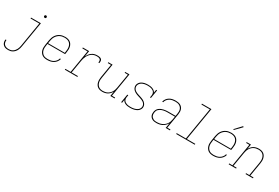

<svg xmlns="http://www.w3.org/2000/svg" viewBox="72 -2075 5234 3605"><g transform="rotate(30 2689.5 -272.0)"><path d="M122 213Q102 213 81.5 210Q61 207 43.5 198.5Q26 190 12 176Q-2 162 -10 144Q-18 126 -20 105.5Q-22 85 -18 65H2Q-2 91 4 117Q10 143 27.5 161Q45 179 70 186.5Q95 194 122 194Q144 194 165.5 189Q187 184 206.5 171.5Q226 159 241 141.5Q256 124 266.5 104Q277 84 283 63Q289 42 293 20L381 -511H191V-530H405L313 23Q309 47 302.5 70Q296 93 284 115.5Q272 138 254.5 157Q237 176 215.5 189Q194 202 170 207.5Q146 213 122 213ZM416 -654Q410 -654 404 -656Q398 -658 394.5 -663Q391 -668 390 -674Q389 -680 390 -686Q391 -691 393.5 -695Q396 -699 399.5 -701.5Q403 -704 407.5 -705.5Q412 -707 416 -707Q423 -707 428.5 -704.5Q434 -702 437.5 -697Q441 -692 442 -686Q443 -680 442 -674Q442 -669 439.5 -665Q437 -661 433 -658.5Q429 -656 425 -655Q421 -654 416 -654Z M848 8Q819 8 790.5 2Q762 -4 739.5 -19.5Q717 -35 702 -58Q687 -81 680 -108Q673 -135 673.5 -164.5Q674 -194 679 -223L697 -333Q702 -361 711 -387.5Q720 -414 735.5 -438.5Q751 -463 773 -483Q795 -503 821 -515.5Q847 -528 875 -533Q903 -538 930 -538Q959 -538 987 -531.5Q1015 -525 1037 -510Q1059 -495 1074 -471.5Q1089 -448 1095.5 -421Q1102 -394 1101.5 -365Q1101 -336 1096 -307L1088 -256H705L700 -220Q695 -194 694.5 -167.5Q694 -141 699.5 -117Q705 -93 718.5 -72Q732 -51 751.5 -36.5Q771 -22 796.5 -16.5Q822 -11 848 -11Q878 -11 909 -16.5Q940 -22 968 -38Q996 -54 1017 -80Q1038 -106 1045 -137H1066Q1058 -102 1035.5 -72.5Q1013 -43 982 -24.5Q951 -6 916.5 1Q882 8 848 8ZM1070 -274 1076 -310Q1080 -336 1080.5 -362Q1081 -388 1075.5 -412.5Q1070 -437 1057.5 -458Q1045 -479 1025 -493Q1005 -507 980 -513Q955 -519 929 -519Q904 -519 879 -514.5Q854 -510 830 -498Q806 -486 786 -467.5Q766 -449 752 -426.5Q738 -404 730 -379.5Q722 -355 718 -330L709 -274Z M1230 0V-19H1345L1427 -511H1314V-530H1451L1430 -405Q1444 -433 1463 -458.5Q1482 -484 1507.5 -502.5Q1533 -521 1563 -529.5Q1593 -538 1622 -538Q1638 -538 1654 -537Q1670 -536 1684.5 -531.5Q1699 -527 1711 -517.5Q1723 -508 1728 -494Q1733 -480 1732 -463.5Q1731 -447 1729 -431H1708Q1710 -444 1710.5 -457.5Q1711 -471 1707 -482.5Q1703 -494 1694 -502Q1685 -510 1673 -513.5Q1661 -517 1648 -518Q1635 -519 1622 -519Q1595 -519 1568 -511.5Q1541 -504 1517 -487.5Q1493 -471 1475 -448.5Q1457 -426 1444 -400Q1431 -374 1423.5 -347.5Q1416 -321 1412 -294L1366 -19H1502V0Z M2045 8Q2016 8 1989 1.5Q1962 -5 1940.5 -21Q1919 -37 1905.5 -60.5Q1892 -84 1886.5 -111Q1881 -138 1881.5 -166.5Q1882 -195 1887 -223L1935 -511H1866V-530H1959L1908 -220Q1903 -195 1902 -169Q1901 -143 1906 -119Q1911 -95 1922.5 -74Q1934 -53 1953 -38Q1972 -23 1996.5 -17Q2021 -11 2046 -11Q2070 -11 2095 -16Q2120 -21 2142.5 -33Q2165 -45 2184 -63.5Q2203 -82 2216.5 -104.5Q2230 -127 2237.5 -150.5Q2245 -174 2249 -199L2301 -511H2232V-530H2325L2240 -19H2309V0H2216L2233 -104Q2220 -78 2199.5 -55.5Q2179 -33 2153.5 -18.5Q2128 -4 2100 2Q2072 8 2045 8Z M2645 8Q2620 8 2596 5Q2572 2 2549.5 -6.5Q2527 -15 2509 -30.5Q2491 -46 2482 -67L2471 0H2450L2480 -181H2501L2494 -136Q2490 -116 2493 -96.5Q2496 -77 2507 -61.5Q2518 -46 2534 -36Q2550 -26 2568 -20.5Q2586 -15 2606 -13Q2626 -11 2646 -11Q2665 -11 2684 -12.5Q2703 -14 2722 -18.5Q2741 -23 2759.5 -30.5Q2778 -38 2794 -50Q2810 -62 2821 -79Q2832 -96 2835 -115Q2839 -136 2833 -155.5Q2827 -175 2814.5 -190Q2802 -205 2785 -215.5Q2768 -226 2749.5 -233.5Q2731 -241 2712 -247Q2693 -253 2674 -259Q2655 -265 2636 -272Q2617 -279 2600 -289Q2583 -299 2568 -312Q2553 -325 2543 -341.5Q2533 -358 2528.5 -378Q2524 -398 2527 -419Q2531 -439 2542 -458Q2553 -477 2569 -491Q2585 -505 2604.5 -514.5Q2624 -524 2644.5 -529Q2665 -534 2685 -536Q2705 -538 2725 -538Q2750 -538 2775.5 -535Q2801 -532 2823.5 -523Q2846 -514 2865 -499Q2884 -484 2893 -462L2904 -530H2925L2895 -349H2874L2882 -394Q2885 -414 2882 -433.5Q2879 -453 2868.5 -468Q2858 -483 2841.5 -493Q2825 -503 2807 -509Q2789 -515 2769 -517Q2749 -519 2729 -519Q2711 -519 2693 -517.5Q2675 -516 2656.5 -511.5Q2638 -507 2620 -499.5Q2602 -492 2587 -479.5Q2572 -467 2561.5 -450.5Q2551 -434 2548 -416Q2544 -395 2550 -375Q2556 -355 2568.5 -340Q2581 -325 2597.5 -314.5Q2614 -304 2632.5 -296.5Q2651 -289 2670.5 -283Q2690 -277 2709 -271Q2728 -265 2746.5 -258Q2765 -251 2782.5 -241.5Q2800 -232 2814.5 -219Q2829 -206 2839.5 -189.5Q2850 -173 2854.5 -153Q2859 -133 2856 -112Q2852 -91 2840 -71.5Q2828 -52 2810.5 -38Q2793 -24 2772 -15Q2751 -6 2730 -1Q2709 4 2688 6Q2667 8 2645 8Z M3215 8Q3193 8 3171.5 5Q3150 2 3131 -7Q3112 -16 3097.5 -30.5Q3083 -45 3074.5 -64Q3066 -83 3064.5 -105Q3063 -127 3067 -149Q3071 -173 3083.5 -197Q3096 -221 3117 -237.5Q3138 -254 3162 -264Q3186 -274 3211.5 -279.5Q3237 -285 3261.5 -287Q3286 -289 3311 -289H3464L3473 -344Q3477 -368 3477 -391Q3477 -414 3470 -435Q3463 -456 3448.5 -473Q3434 -490 3415 -500.5Q3396 -511 3373 -515Q3350 -519 3327 -519Q3297 -519 3266.5 -513.5Q3236 -508 3208.5 -492.5Q3181 -477 3160.5 -451Q3140 -425 3134 -394H3113Q3120 -429 3141.5 -458.5Q3163 -488 3194 -506.5Q3225 -525 3259.5 -531.5Q3294 -538 3327 -538Q3353 -538 3379 -533.5Q3405 -529 3427 -517.5Q3449 -506 3465 -487Q3481 -468 3489 -444.5Q3497 -421 3497.5 -394.5Q3498 -368 3494 -341L3440 -19H3509V0H3416L3435 -112Q3419 -83 3394.5 -59Q3370 -35 3340 -19.5Q3310 -4 3278.5 2Q3247 8 3215 8ZM3216 -11Q3243 -11 3269.5 -15.5Q3296 -20 3322 -31Q3348 -42 3371 -60Q3394 -78 3410.5 -101Q3427 -124 3436.5 -150Q3446 -176 3450 -203L3461 -270H3311Q3294 -270 3277.5 -269.5Q3261 -269 3244 -266.5Q3227 -264 3210 -260Q3193 -256 3176.5 -249.5Q3160 -243 3144.5 -233.5Q3129 -224 3116.5 -211Q3104 -198 3097 -181.5Q3090 -165 3088 -148Q3084 -129 3085.5 -110Q3087 -91 3094 -74Q3101 -57 3114 -44.5Q3127 -32 3143 -24Q3159 -16 3178 -13.5Q3197 -11 3216 -11Z M3644 0V-19H3844L3960 -716H3778V-735H3984L3865 -19H4047V0Z M4448 8Q4419 8 4390.5 2Q4362 -4 4339.5 -19.5Q4317 -35 4302 -58Q4287 -81 4280 -108Q4273 -135 4273.5 -164.5Q4274 -194 4279 -223L4297 -333Q4302 -361 4311 -387.5Q4320 -414 4335.5 -438.5Q4351 -463 4373 -483Q4395 -503 4421 -515.5Q4447 -528 4475 -533Q4503 -538 4530 -538Q4559 -538 4587 -531.5Q4615 -525 4637 -510Q4659 -495 4674 -471.5Q4689 -448 4695.5 -421Q4702 -394 4701.5 -365Q4701 -336 4696 -307L4688 -256H4305L4300 -220Q4295 -194 4294.5 -167.5Q4294 -141 4299.5 -117Q4305 -93 4318.5 -72Q4332 -51 4351.5 -36.5Q4371 -22 4396.5 -16.5Q4422 -11 4448 -11Q4478 -11 4509 -16.5Q4540 -22 4568 -38Q4596 -54 4617 -80Q4638 -106 4645 -137H4666Q4658 -102 4635.5 -72.5Q4613 -43 4582 -24.5Q4551 -6 4516.5 1Q4482 8 4448 8ZM4670 -274 4676 -310Q4680 -336 4680.5 -362Q4681 -388 4675.5 -412.5Q4670 -437 4657.5 -458Q4645 -479 4625 -493Q4605 -507 4580 -513Q4555 -519 4529 -519Q4504 -519 4479 -514.5Q4454 -510 4430 -498Q4406 -486 4386 -467.5Q4366 -449 4352 -426.5Q4338 -404 4330 -379.5Q4322 -355 4318 -330L4309 -274ZM4541 -604 4528 -616 4660 -757 4676 -743Z M4782 0V-19H4853L4935 -511H4866V-530H4959L4942 -426Q4955 -452 4975.5 -474.5Q4996 -497 5021.5 -511.5Q5047 -526 5075 -532Q5103 -538 5131 -538Q5159 -538 5186 -531.5Q5213 -525 5234.5 -509Q5256 -493 5269.5 -469.5Q5283 -446 5289 -419Q5295 -392 5294 -363.5Q5293 -335 5288 -307L5240 -19H5309V0H5148V-19H5219L5268 -310Q5272 -335 5273 -361Q5274 -387 5269 -411Q5264 -435 5252.5 -456Q5241 -477 5222 -492Q5203 -507 5179 -513Q5155 -519 5129 -519Q5105 -519 5080 -514Q5055 -509 5032.5 -497Q5010 -485 4991 -466.5Q4972 -448 4958.5 -425.5Q4945 -403 4937.5 -379.5Q4930 -356 4926 -331L4874 -19H4943V0Z"/></g></svg>

Font: Iosevka Slab ThExObl
Style: Regular
Weight: 100
Width: 7
Italic angle: -9°
Monospace: yes
Designer: Belleve Invis
Foundry: Belleve Invis
Version: Version 11.1.1; ttfautohint (v1.8.3)